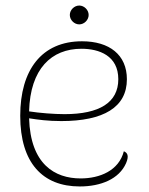

<svg xmlns="http://www.w3.org/2000/svg" viewBox="-20 -661 537 693"><path d="M266 -573C284 -573 300 -589 300 -607C300 -625 284 -641 266 -641C248 -641 232 -625 232 -607C232 -589 248 -573 266 -573ZM427 -115C409 -45 340 -17 271 -17C178 -17 90 -68 85 -234C117 -229 153 -224 201 -224C354 -224 438 -274 438 -375C438 -463 375 -512 276 -512C130 -512 53 -408 53 -243C53 -73 134 12 268 12C344 12 410 -15 435 -72C447 -100 439 -110 427 -115ZM274 -485C338 -485 407 -460 407 -375C407 -291 339 -249 213 -249C176 -249 123 -253 85 -259C89 -413 166 -485 274 -485Z"/></svg>

Font: Arima Koshi Thin
Style: Regular
Weight: 250
Designer: Joana Correia and Natanael Gama
Foundry: NDISCOVER
Version: Version 1.019;PS 001.019;hotconv 1.0.88;makeotf.lib2.5.64775